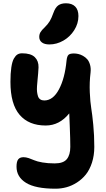

<svg xmlns="http://www.w3.org/2000/svg" viewBox="-20 -877 651 1175"><path d="M282.2 -605Q252.4 -605 236.3 -617.4Q220.2 -629.9 220.2 -650.9Q220.2 -667.5 227.8 -680.2Q235.4 -692.9 252.9 -709Q273.4 -729 284.7 -748Q295.9 -767.1 307.1 -798.8Q318.8 -831.5 336.7 -844.2Q354.5 -856.9 383.8 -856.9Q420.4 -856.9 440.2 -836.9Q460 -816.9 460 -778.8Q460 -732.9 434.3 -692.4Q408.7 -651.9 367.7 -628.4Q326.7 -605 282.2 -605ZM319.8 277.8Q196.8 277.8 138.9 241.7Q81.1 205.6 81.1 143.1Q81.1 111.8 91.3 98.4Q101.6 85 124 85Q138.7 85 156.2 90.8Q173.8 96.7 190.2 104Q206.5 111.3 239.7 117.2Q272.9 123 314.9 123Q367.7 123 388.9 96.9Q410.2 70.8 410.2 22Q410.2 -25.9 407.2 -99.1Q404.3 -172.4 403.8 -183.1Q343.8 -108.9 259.8 -108.9Q156.2 -108.9 100.1 -174.3Q43.9 -239.7 43.9 -376Q43.9 -428.7 49.3 -464.6Q54.7 -500.5 64.9 -518.6Q75.2 -536.6 86.9 -543.7Q98.6 -550.8 115.2 -550.8Q168.9 -550.8 192.9 -527.3Q216.8 -503.9 215.8 -464.8Q215.3 -449.2 213.4 -427Q211.4 -404.8 209.7 -387.2Q208 -369.6 206.5 -349.6Q205.1 -329.6 206.8 -314.9Q208.5 -300.3 212.6 -287.8Q216.8 -275.4 226.6 -268.8Q236.3 -262.2 251 -262.2Q304.7 -262.2 340.8 -330.1Q377 -397.9 387.2 -505.9Q390.1 -533.2 399.2 -541.5Q408.2 -549.8 432.1 -549.8Q445.3 -549.8 459.2 -546.6Q473.1 -543.5 488 -535.2Q502.9 -526.9 513.9 -514.4Q524.9 -502 531 -480.7Q537.1 -459.5 534.2 -433.1Q526.9 -373 529.5 -312.5Q532.2 -252 538.3 -215.3Q544.4 -178.7 550.8 -113.3Q557.1 -47.9 557.1 22Q557.1 74.2 543 117.9Q528.8 161.6 505.6 190.7Q482.4 219.7 451.2 239.7Q419.9 259.8 387 268.8Q354 277.8 319.8 277.8Z"/></svg>

Font: Shantell Sans Irregular Bouncy
Style: Bold
Weight: 700
Designer: Stephen Nixon, Anya Danilova, Shantell Martin
Foundry: Arrow Type
Version: Version 1.006;[9816181b4]